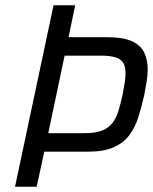

<svg xmlns="http://www.w3.org/2000/svg" viewBox="-20 -708 582 728"><path d="M37 0 183 -688H265L240 -567H386Q446 -567 479.5 -552Q513 -537 526.5 -509.5Q540 -482 540 -444Q540 -423 536 -398.5Q532 -374 527 -348Q517 -303 504.5 -263.5Q492 -224 470 -195Q448 -166 411 -149.5Q374 -133 315 -133H148L119 0ZM163 -203H300Q340 -203 364.5 -212Q389 -221 404 -239Q419 -257 428 -284.5Q437 -312 445 -350Q450 -375 453 -395Q456 -415 456 -431Q456 -454 448 -468.5Q440 -483 419.5 -490Q399 -497 363 -497H225Z"/></svg>

Font: Saira SemiCondensed
Style: Italic
Weight: 400
Width: 4
Italic angle: -12°
Designer: Hector Gatti with collaboration of the Omnibus-Type team
Foundry: Omnibus-Type
Version: Version 1.101